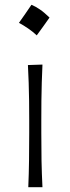

<svg xmlns="http://www.w3.org/2000/svg" viewBox="-20 -779 292 799"><path d="M110.9 -759.1Q97.5 -739.2 84.8 -720.9Q72.2 -702.7 58.8 -683.9Q78.1 -673.7 97.2 -660.5Q116.3 -647.4 132.9 -631.8Q146.9 -650.6 160 -669.1Q173.2 -687.6 186.1 -705.9Q164.1 -727.4 145.5 -740Q127 -752.6 110.9 -759.1ZM97.7 0H156.7Q153.8 -57.1 152.8 -110.1Q151.9 -163.1 151.9 -226.1V-277.3Q151.9 -320.8 152.3 -359.4Q152.8 -397.9 153.8 -434.8Q154.8 -471.7 156.7 -510.3L96.2 -508.3Q98.1 -470.2 99.4 -433.6Q100.6 -397 101.1 -358.9Q101.6 -320.8 101.6 -277.3V-226.1Q101.6 -163.1 100.8 -110.1Q100.1 -57.1 97.7 0Z"/></svg>

Font: Pinar-VF-FD
Style: Regular
Weight: 300
Designer: Amin Abedi
Version: Version 3.0